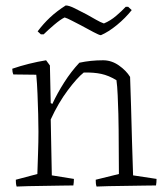

<svg xmlns="http://www.w3.org/2000/svg" viewBox="-20 -680 612 704"><path d="M41 4Q39 -2 38.5 -8.5Q38 -15 38 -21L117 -42Q118 -78 119.5 -118.5Q121 -159 121 -197Q121 -225 120 -261.5Q119 -298 117.5 -336Q116 -374 113 -406L29 -407Q25 -416 25 -428Q54 -438 86 -446Q118 -454 149 -459L163 -440L166 -302L172 -299Q190 -338 215.5 -378Q241 -418 271 -450Q312 -459 358 -459Q389 -459 416 -440Q443 -421 457 -398Q459 -353 460.5 -291Q462 -229 464 -162.5Q466 -96 468 -37L554 -24Q554 -11 552 0Q538 0 508.5 0.5Q479 1 444 1.5Q409 2 379 2.5Q349 3 334 4Q332 -2 331.5 -8Q331 -14 331 -21L416 -42L415 -205Q415 -228 414 -262.5Q413 -297 411.5 -331Q410 -365 407 -386Q379 -403 351.5 -409Q324 -415 287 -414Q263 -395 228.5 -349Q194 -303 166 -242L170 -37L251 -24Q251 -12 249 0Q235 0 207 0.5Q179 1 146 1.5Q113 2 84.5 2.5Q56 3 41 4ZM130 -554 118 -565Q139 -593 163.5 -616Q188 -639 221 -660Q233 -660 254 -649.5Q275 -639 298 -627Q316 -617 332.5 -607.5Q349 -598 361 -594Q385 -604 406 -622Q427 -640 441 -655H450L463 -643Q440 -614 409 -588.5Q378 -563 350 -551Q344 -551 322.5 -562.5Q301 -574 277 -587Q259 -596 243 -604.5Q227 -613 217 -616Q202 -609 178.5 -589Q155 -569 140 -554Z"/></svg>

Font: Labrada Light
Style: Regular
Weight: 300
Designer: Mercedes Jáuregui
Foundry: Omnibus-Type Team
Version: Version 1.000; ttfautohint (v1.8.4.7-5d5b)